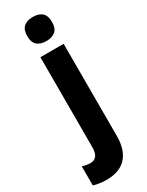

<svg xmlns="http://www.w3.org/2000/svg" viewBox="-303 -808 835 1087"><g transform="rotate(-30 114.5 -264.0)"><path d="M56 -689Q56 -730 77 -749Q98 -768 137 -768Q177 -768 197.5 -749Q218 -730 218 -689Q218 -648 196.5 -629.5Q175 -611 137 -611Q99 -611 77.5 -629.5Q56 -648 56 -689ZM41 240Q20 240 -3 237Q-26 234 -45 228V103Q-17 112 8 112Q33 112 47 94.5Q61 77 61 37V-549H213V53Q213 143 170 191Q127 239 41 240Z"/></g></svg>

Font: Noto Sans Tamil Condensed ExtraBold
Style: Regular
Weight: 800
Width: 3
Designer: Jelle Bosma - Monotype Design Team
Foundry: Monotype Imaging Inc.
Version: Version 2.004; ttfautohint (v1.8.4.7-5d5b)